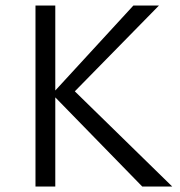

<svg xmlns="http://www.w3.org/2000/svg" viewBox="-20 -678 655 698"><path d="M181 -324V0H109V-658H181V-349L465 -658H558L252 -346L606 0H497Z"/></svg>

Font: QiushuiShotai Bright
Style: Regular
Weight: 400
Designer: Christian Thalmann (Catharsis Fonts)
Version: Version 1.250;